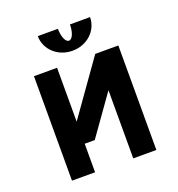

<svg xmlns="http://www.w3.org/2000/svg" viewBox="-126 -794 832 898"><g transform="rotate(-20 290.0 -345.0)"><path d="M245 -142 385 -339V0H500V-520H385L195 -252V-520H80V0H195V-142ZM161 -690C161 -623 218 -570 291 -570C364 -570 421 -623 421 -690H321C321 -651 308 -620 291 -620C274 -620 261 -651 261 -690Z"/></g></svg>

Font: Grotesk 03
Style: Bold
Weight: 500
Designer: Frank Adebiaye, contributions by Jérémy Landes, Ariel Martín Pérez
Foundry: Velvetyne Type Foundry
Version: Version 3.000;Glyphs 3.1.2 (3150)